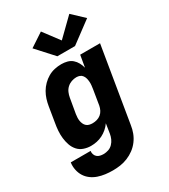

<svg xmlns="http://www.w3.org/2000/svg" viewBox="-238 -900 1076 1223"><g transform="rotate(-30 300.0 -288.5)"><path d="M221 213Q193 213 166 209.5Q139 206 114 197.5Q89 189 68 173.5Q47 158 33.5 136.5Q20 115 14.5 88Q9 61 13 34H159Q157 47 161 59Q165 71 174 79Q183 87 195.5 90Q208 93 221 93Q239 93 257 87Q275 81 288.5 67Q302 53 309.5 36Q317 19 320 1L331 -70Q331 -70 331 -70Q331 -70 331 -70Q318 -51 300.5 -36Q283 -21 263 -11Q243 -1 221.5 3.5Q200 8 178 8Q151 8 125.5 -1Q100 -10 83 -29.5Q66 -49 57.5 -74Q49 -99 46 -125.5Q43 -152 45 -180Q47 -208 52 -235L70 -345Q74 -370 81.5 -394Q89 -418 102 -440.5Q115 -463 134 -482Q153 -501 175.5 -514Q198 -527 223 -532.5Q248 -538 273 -538Q295 -538 316 -532.5Q337 -527 352.5 -513.5Q368 -500 378 -481.5Q388 -463 393 -443L408 -530H554L463 20Q459 48 449 74.5Q439 101 421.5 124.5Q404 148 380.5 165.5Q357 183 330 194Q303 205 275.5 209Q248 213 221 213ZM259 -112Q275 -112 291 -116.5Q307 -121 320 -131.5Q333 -142 340.5 -157Q348 -172 351 -188L369 -298Q371 -311 372.5 -324.5Q374 -338 373 -351Q372 -364 369 -376Q366 -388 358.5 -398.5Q351 -409 339.5 -413.5Q328 -418 314 -418Q296 -418 278 -411.5Q260 -405 246 -392Q232 -379 224.5 -361.5Q217 -344 214 -326L195 -216Q193 -203 192.5 -190.5Q192 -178 194 -166.5Q196 -155 201 -144Q206 -133 214.5 -125.5Q223 -118 234.5 -115Q246 -112 259 -112ZM277 -594 165 -717 265 -783 352 -667 478 -790 563 -710 407 -594Z"/></g></svg>

Font: Iosevka Curly HvExObl
Style: Regular
Weight: 900
Width: 7
Italic angle: -9°
Monospace: yes
Designer: Belleve Invis
Foundry: Belleve Invis
Version: Version 11.1.0; ttfautohint (v1.8.3)